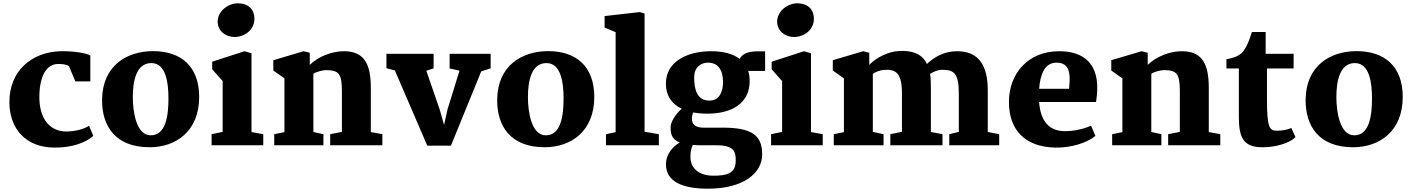

<svg xmlns="http://www.w3.org/2000/svg" viewBox="-20 -868 8436 1147"><path d="M36.1 -256.3C37.1 -100.6 131.8 13.7 307.1 13.7C405.3 13.7 485.8 -11.7 537.6 -56.2L511.7 -117.2C487.8 -99.1 433.6 -82.5 374.5 -82.5C287.6 -82.5 210 -147 215.3 -304.7C219.2 -418.9 260.7 -485.8 327.1 -485.8C348.1 -485.8 373.5 -484.4 391.6 -473.6L430.2 -381.8H519.5V-536.6C490.2 -553.2 406.2 -564 339.4 -562C169.9 -556.2 35.2 -445.8 36.1 -256.3Z M589.8 -273.9C587.9 -117.2 667 12.2 875 11.7C1029.8 11.2 1169.9 -83 1169.9 -288.6C1169.9 -470.2 1063 -564.5 888.7 -562.5C734.9 -560.5 592.3 -474.1 589.8 -273.9ZM880.4 -59.6C793 -59.6 773.4 -204.1 773.4 -287.6C773.4 -383.3 793.5 -491.2 884.3 -491.2C971.7 -491.2 986.3 -373 986.3 -280.3C986.3 -177.2 971.2 -59.6 880.4 -59.6Z M1380.9 -647C1441.4 -647 1500 -689.5 1500 -755.9C1500 -806.2 1469.7 -848.1 1399.9 -848.1C1342.8 -848.1 1280.3 -801.3 1280.3 -738.8C1280.3 -681.6 1329.6 -647 1380.9 -647ZM1244.1 0H1552.7V-66.4L1482.4 -79.1V-549.8L1440.9 -562L1247.6 -499.5V-454.1L1310.1 -383.8V-80.1L1244.1 -66.4Z M1618.2 0H1912.1V-66.4L1852.1 -79.6V-426.8C1868.2 -440.4 1914.1 -449.2 1926.3 -449.2C2007.8 -449.2 2022.5 -424.3 2022.5 -319.8V-80.1L1952.6 -66.4V0H2264.2V-66.4L2195.3 -79.1V-341.8C2195.3 -481 2159.7 -561.5 2035.2 -562C1960.4 -562 1881.8 -529.8 1830.6 -480.5V-552.7L1793.9 -562L1612.8 -508.3V-446.8L1679.2 -399.9V-78.6L1618.2 -66.4Z M2532.7 2.4H2673.8L2855 -441.9L2911.1 -459.5V-546.4H2666V-459L2725.1 -445.8L2653.8 -215.8L2632.8 -122.1L2606.4 -214.4L2526.9 -445.3L2570.3 -459.5V-546.4H2288.6V-460.4L2338.9 -447.3Z M2950.2 -273.9C2948.2 -117.2 3027.3 12.2 3235.4 11.7C3390.1 11.2 3530.3 -83 3530.3 -288.6C3530.3 -470.2 3423.3 -564.5 3249 -562.5C3095.2 -560.5 2952.6 -474.1 2950.2 -273.9ZM3240.7 -59.6C3153.3 -59.6 3133.8 -204.1 3133.8 -287.6C3133.8 -383.3 3153.8 -491.2 3244.6 -491.2C3332 -491.2 3346.7 -373 3346.7 -280.3C3346.7 -177.2 3331.5 -59.6 3240.7 -59.6Z M3600.1 0H3916V-66.4L3830.6 -81.1V-787.1L3802.2 -795.9L3591.8 -772V-703.6L3657.7 -675.8V-78.6L3600.1 -66.4Z M4041 -17.1C4003.4 5.4 3958.5 48.3 3958.5 114.7C3958.5 216.8 4057.1 259.3 4209 259.3C4421.9 259.3 4533.2 166 4533.2 54.2C4533.2 -60.1 4470.7 -105.5 4297.4 -105.5H4183.1C4138.7 -105.5 4113.3 -121.1 4113.3 -160.6C4113.3 -171.4 4116.2 -184.6 4121.1 -196.3C4147 -191.4 4175.8 -189 4207 -189C4352.5 -189 4458.5 -251.5 4458.5 -383.8C4458.5 -406.2 4455.6 -426.3 4449.7 -444.3H4550.8V-561.5H4507.8C4440.9 -561.5 4411.6 -542 4398.9 -516.1C4356.4 -548.8 4293.9 -563 4220.2 -562C4091.8 -560.1 3958 -504.9 3958 -367.7C3958 -296.4 3993.2 -246.6 4052.7 -218.3C4018.6 -189.9 3986.3 -140.1 3986.3 -109.4C3986.3 -70.3 3990.7 -36.6 4041 -17.1ZM4218.8 -267.1C4145 -267.1 4127 -330.6 4127 -405.3C4127 -470.2 4170.4 -493.7 4210 -493.7C4268.1 -493.7 4299.3 -451.7 4299.3 -377.9C4299.3 -323.7 4279.8 -267.1 4218.8 -267.1ZM4104.5 67.4C4104.5 35.2 4110.8 13.7 4119.1 -2C4136.7 -0.5 4156.2 0 4178.7 0H4265.1C4376.5 0 4375 51.8 4375 92.8C4375 165.5 4328.1 181.6 4241.7 181.6C4162.1 181.6 4104.5 143.6 4104.5 67.4Z M4723.1 -647C4783.7 -647 4842.3 -689.5 4842.3 -755.9C4842.3 -806.2 4812 -848.1 4742.2 -848.1C4685.1 -848.1 4622.6 -801.3 4622.6 -738.8C4622.6 -681.6 4671.9 -647 4723.1 -647ZM4586.4 0H4895V-66.4L4824.7 -79.1V-549.8L4783.2 -562L4589.8 -499.5V-454.1L4652.3 -383.8V-80.1L4586.4 -66.4Z M4960.9 0H5258.3V-66.4L5194.3 -80.1V-425.8C5205.1 -438 5241.2 -448.7 5257.3 -450.2C5329.1 -456.1 5368.2 -436 5368.2 -310.5V-80.6L5298.8 -66.4V0H5610.4V-66.4L5541 -79.6V-343.8C5541 -388.7 5539.6 -410.2 5536.1 -426.3C5555.7 -439.5 5584.5 -451.2 5606.9 -451.2C5679.2 -451.2 5708 -431.6 5708 -307.1V-80.1L5650.9 -66.4V0H5949.2V-66.4L5880.9 -79.6V-329.1C5880.9 -477.1 5826.7 -562 5697.8 -562C5614.7 -562 5558.1 -523.4 5517.1 -485.8C5488.3 -550.3 5421.9 -567.4 5351.1 -563.5C5283.2 -559.6 5213.4 -522.9 5172.9 -480.5V-552.7L5136.7 -562L4955.1 -508.3V-446.8L5021.5 -399.9V-78.6L4960.9 -66.4Z M6007.3 -259.3C6007.3 -87.9 6106.9 10.3 6284.2 13.7C6378.9 15.6 6474.1 -14.6 6523.9 -56.2L6498 -117.2C6445.3 -93.8 6389.6 -84.5 6342.3 -84.5C6246.6 -84.5 6196.3 -144 6187.5 -258.8H6527.8C6531.7 -286.1 6536.1 -317.4 6534.7 -357.9C6530.3 -477.1 6465.3 -562 6307.1 -562C6119.6 -562 6007.3 -426.3 6007.3 -259.3ZM6188 -337.4C6192.9 -412.6 6215.8 -493.7 6291.5 -493.7C6312.5 -493.7 6327.6 -489.3 6339.4 -481C6378.9 -453.1 6370.6 -385.3 6366.7 -337.4Z M6624 0H6918V-66.4L6857.9 -79.6V-426.8C6874 -440.4 6919.9 -449.2 6932.1 -449.2C7013.7 -449.2 7028.3 -424.3 7028.3 -319.8V-80.1L6958.5 -66.4V0H7270V-66.4L7201.2 -79.1V-341.8C7201.2 -481 7165.5 -561.5 7041 -562C6966.3 -562 6887.7 -529.8 6836.4 -480.5V-552.7L6799.8 -562L6618.7 -508.3V-446.8L6685.1 -399.9V-78.6L6624 -66.4Z M7380.9 -168.5C7380.9 -43.9 7409.2 11.7 7522 11.7C7609.4 11.7 7688.5 -16.6 7719.2 -48.8L7693.8 -104C7676.3 -93.3 7635.3 -86.9 7608.9 -86.9C7562.5 -86.9 7548.8 -106.4 7548.8 -280.8V-459H7708V-546.4H7541V-676.8H7459C7437.5 -606.9 7416.5 -568.4 7396 -549.8C7374 -530.3 7342.3 -520 7306.6 -514.2V-459H7380.9Z M7779.8 -273.9C7777.8 -117.2 7856.9 12.2 8064.9 11.7C8219.7 11.2 8359.9 -83 8359.9 -288.6C8359.9 -470.2 8252.9 -564.5 8078.6 -562.5C7924.8 -560.5 7782.2 -474.1 7779.8 -273.9ZM8070.3 -59.6C7982.9 -59.6 7963.4 -204.1 7963.4 -287.6C7963.4 -383.3 7983.4 -491.2 8074.2 -491.2C8161.6 -491.2 8176.3 -373 8176.3 -280.3C8176.3 -177.2 8161.1 -59.6 8070.3 -59.6Z"/></svg>

Font: Merriweather
Style: Heavy
Weight: 900
Designer: Eben Sorkin ( eben@eyebytes.com )
Foundry: Sorkin Type Co.
Version: Version 1.003